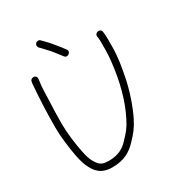

<svg xmlns="http://www.w3.org/2000/svg" viewBox="-182 -918 937 1010"><g transform="rotate(-30 286.0 -412.5)"><path d="M180 -780C180 -774.7 181.7 -770 185 -766L195 -756C206.2 -744.8 221.5 -726.5 232 -716C247.5 -696.6 261.3 -679.6 276 -660C290.9 -639.2 323 -663.8 307 -683L289 -707C268.8 -733 246.5 -759.5 223 -783L213 -793C209.7 -797 205.2 -799 199.5 -799C188.5 -799 180 -790.9 180 -780ZM63 -629 61 -618C54 -534.4 50 -446.9 50 -355C50 -329 52 -299.3 56 -266C62.8 -210.1 71.7 -148.8 89 -108C110.6 -59.5 138.9 -26 207 -26C277.7 -26 321.1 -52.1 357 -91C389.8 -125.3 407.7 -146.3 431 -193C459.8 -252.3 486.3 -329 500 -400C511.5 -457.4 522 -513.4 522 -581V-632C522 -645.8 520.3 -656.2 519 -668C515.8 -693.5 476.9 -686.8 480 -662L482 -652C482.7 -646.7 483 -640 483 -632V-581C483 -559.8 481.2 -535.2 479 -514.5C466.8 -401.8 440.4 -296.2 396 -210C374.5 -167 358.9 -149.3 328 -117C299.2 -85.2 263.8 -65 207 -65C178.1 -65 160.6 -70.7 147 -87C126.3 -112.9 116.1 -140.2 108 -184C98.6 -229.6 89 -302.9 89 -355C89 -402.7 90.3 -448 92.5 -491C94.7 -532.7 93.5 -577.3 100 -613L101 -624C104.4 -651 65.9 -652.1 63 -629Z"/></g></svg>

Font: Just Breathe
Style: Regular
Weight: 400
Foundry: Cannot Into Space Fonts
Version: Version 0.72